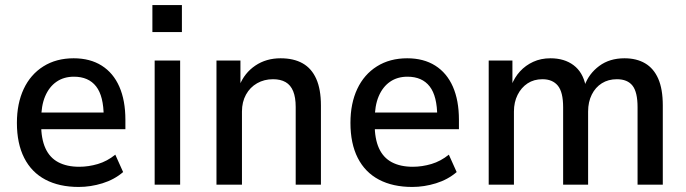

<svg xmlns="http://www.w3.org/2000/svg" viewBox="-20 -732 2719 761"><path d="M292 9Q215 9 160 -20Q105 -49 76 -106Q47 -163 47 -245Q47 -322 74 -379.5Q101 -437 152 -469Q203 -501 272 -501Q337 -501 383 -472Q429 -443 453 -388.5Q477 -334 477 -257V-220H126V-286H407L391 -269Q391 -351 361 -389.5Q331 -428 273 -428Q233 -428 204 -408Q175 -388 159 -350.5Q143 -313 143 -256V-240Q143 -182 160 -144.5Q177 -107 211 -89Q245 -71 294 -71Q331 -71 368 -82Q405 -93 437 -119L468 -50Q433 -20 386 -5.5Q339 9 292 9Z M584 -605V-712H701V-605ZM593 0V-492H694V0Z M838 0V-492H933V-393H929Q949 -443 992 -472Q1035 -501 1092 -501Q1144 -501 1179.5 -481Q1215 -461 1233.5 -419.5Q1252 -378 1252 -314V0H1152V-308Q1152 -346 1142 -370.5Q1132 -395 1112 -406.5Q1092 -418 1062 -418Q1027 -418 999 -402Q971 -386 955 -357Q939 -328 939 -290V0Z M1614 9Q1537 9 1482 -20Q1427 -49 1398 -106Q1369 -163 1369 -245Q1369 -322 1396 -379.5Q1423 -437 1474 -469Q1525 -501 1594 -501Q1659 -501 1705 -472Q1751 -443 1775 -388.5Q1799 -334 1799 -257V-220H1448V-286H1729L1713 -269Q1713 -351 1683 -389.5Q1653 -428 1595 -428Q1555 -428 1526 -408Q1497 -388 1481 -350.5Q1465 -313 1465 -256V-240Q1465 -182 1482 -144.5Q1499 -107 1533 -89Q1567 -71 1616 -71Q1653 -71 1690 -82Q1727 -93 1759 -119L1790 -50Q1755 -20 1708 -5.5Q1661 9 1614 9Z M1917 0V-492H2011V-393H2007Q2019 -425 2041 -449Q2063 -473 2093.5 -487Q2124 -501 2162 -501Q2217 -501 2253.5 -473.5Q2290 -446 2301 -393H2297Q2314 -440 2355 -470.5Q2396 -501 2455 -501Q2503 -501 2537 -481Q2571 -461 2589 -420Q2607 -379 2607 -314V0H2507V-307Q2507 -367 2487 -392.5Q2467 -418 2425 -418Q2391 -418 2365.5 -402Q2340 -386 2325.5 -357Q2311 -328 2311 -290V0H2212V-307Q2212 -367 2191 -392.5Q2170 -418 2130 -418Q2096 -418 2071 -401.5Q2046 -385 2031.5 -356Q2017 -327 2017 -290V0Z"/></svg>

Font: Nunito Sans 10pt SemiCondensed SemiBold
Style: Regular
Weight: 600
Width: 4
Designer: Vernon Adams
Foundry: Vernon Adams
Version: Version 3.101;gftools[0.9.27]